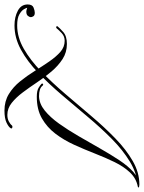

<svg xmlns="http://www.w3.org/2000/svg" viewBox="18 -675 645 861"><g transform="rotate(90 340.5 -244.5)"><path d="M738 -545Q738 -545 745 -543.5Q752 -542 747 -540Q710 -533 683.5 -505Q657 -477 637 -436Q617 -395 598.5 -347.5Q580 -300 559 -254Q538 -208 509.5 -170.5Q481 -133 441 -110Q401 -87 344 -87Q317 -87 304 -95Q291 -103 286 -108Q283 -113 287 -115Q291 -117 295 -112Q307 -97 342 -97Q375 -98 405.5 -122.5Q436 -147 464.5 -187Q493 -227 520.5 -274.5Q548 -322 575 -369.5Q602 -417 628.5 -457Q655 -497 682.5 -521Q710 -545 738 -545ZM107 -222Q145 -222 175 -202.5Q205 -183 230.5 -153Q256 -123 279 -88.5Q302 -54 324.5 -24Q347 6 371.5 25.5Q396 45 425 45Q442 45 454.5 38.5Q467 32 473 24Q477 21 482.5 23Q488 25 485 30Q480 39 460.5 48.5Q441 58 406 58Q364 58 332 38.5Q300 19 275 -12Q250 -43 228.5 -77.5Q207 -112 186 -142.5Q165 -173 143 -192.5Q121 -212 93 -212Q73 -212 59 -199Q45 -186 36 -175Q34 -173 30 -174.5Q26 -176 28 -180Q35 -189 53.5 -205.5Q72 -222 107 -222ZM737 -547Q748 -547 750.5 -543.5Q753 -540 742 -540Q687 -536 635 -504.5Q583 -473 533 -423.5Q483 -374 434 -315.5Q385 -257 335.5 -199Q286 -141 236 -93Q186 -45 133 -16Q80 13 24 13Q-14 13 -42 -2Q-70 -17 -70 -46Q-70 -67 -56 -72.5Q-42 -78 -33 -78Q-21 -78 -17 -71.5Q-13 -65 -13 -60Q-13 -55 -18.5 -47.5Q-24 -40 -38 -40Q-42 -40 -48.5 -42Q-55 -44 -55 -44Q-55 -41 -49 -30Q-43 -19 -26 -9Q-9 1 24 1Q77 1 128.5 -28.5Q180 -58 230.5 -107Q281 -156 331 -214.5Q381 -273 430.5 -331.5Q480 -390 530.5 -439Q581 -488 632.5 -517.5Q684 -547 737 -547Z"/></g></svg>

Font: Kapakana
Style: Regular
Weight: 400
Designer: Kousuke Nagai
Version: Version 1.002